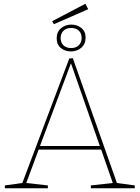

<svg xmlns="http://www.w3.org/2000/svg" viewBox="-20 -1003 744 1023"><path d="M368 -693 603 -28 698 -15V0H464V-15L581 -28L519 -206H186L120 -28L235 -15V0H6V-15L99 -28L349 -691ZM512 -225 358 -666 193 -225ZM450 -954 267 -874 258 -890 435 -983ZM282 -799Q282 -833 305 -852.5Q328 -872 360 -872Q391 -872 413.5 -854Q436 -836 436 -802Q436 -768 413 -748.5Q390 -729 358 -729Q327 -729 304.5 -747Q282 -765 282 -799ZM415 -801Q415 -825 400 -839.5Q385 -854 359 -854Q333 -854 318 -839Q303 -824 303 -800Q303 -776 318 -761.5Q333 -747 359 -747Q385 -747 400 -762Q415 -777 415 -801Z"/></svg>

Font: Bitter Pro Thin
Style: Regular
Weight: 250
Designer: Sol Matas, and Bitter project Authors
Foundry: Sol Matas
Version: Version 1.010